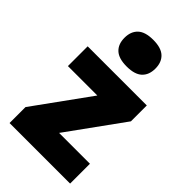

<svg xmlns="http://www.w3.org/2000/svg" viewBox="-243 -883 962 962"><g transform="rotate(45 238.0 -402.0)"><path d="M27.5 0V-113L241 -408.5H32.5V-548.5H451.5V-436L238 -140.5H456.5V0ZM242 -615Q185.5 -615 159 -639.8Q132.5 -664.5 132.5 -709.5Q132.5 -754 159 -779Q185.5 -804 242 -804Q298.5 -804 325 -779Q351.5 -754 351.5 -709.5Q351.5 -664.5 325 -639.8Q298.5 -615 242 -615Z"/></g></svg>

Font: Encode Sans SmCnd XBd
Style: Regular
Weight: 800
Width: 4
Designer: Multiple Designers
Foundry: Impallari Type
Version: Version 3.002; ttfautohint (v1.8.3) -l 8 -r 50 -G 200 -x 14 